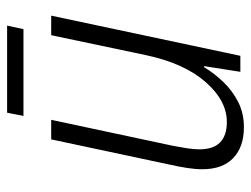

<svg xmlns="http://www.w3.org/2000/svg" viewBox="-103 -593 706 540"><g transform="rotate(-90 250.0 -323.0)"><path d="M162 10Q107 10 75.5 -20Q44 -50 44 -107Q44 -126 47.5 -149Q51 -172 56 -194L128 -532H183L110 -190Q106 -169 103 -150Q100 -131 100 -115Q100 -38 177 -38Q237 -38 289.5 -98Q342 -158 365 -266L421 -532H476L363 0H318L334 -102H331Q315 -75 290.5 -49Q266 -23 234 -6.5Q202 10 162 10ZM194 -610 203 -656H448L438 -610Z"/></g></svg>

Font: Noto Sans SemiCondensed Light
Style: Italic
Weight: 300
Width: 4
Italic angle: -12°
Designer: Monotype Design Team
Foundry: Monotype Imaging Inc.
Version: Version 2.013; ttfautohint (v1.8.4.7-5d5b)